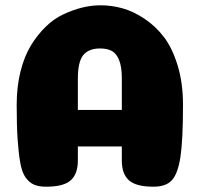

<svg xmlns="http://www.w3.org/2000/svg" viewBox="-20 -705 752 725"><path d="M358 -522Q315 -522 294.5 -497Q274 -472 274 -408V-290H440V-410Q440 -452 430 -477.5Q420 -503 402.5 -512.5Q385 -522 358 -522ZM440 -152H274V-99Q274 -48 247 -24Q220 0 154 0Q126 0 108 -8Q90 -16 76.5 -35Q63 -54 56.5 -90.5Q50 -127 46.5 -178.5Q43 -230 43 -309Q43 -378 57.5 -435.5Q72 -493 96.5 -533Q121 -573 152 -603.5Q183 -634 219.5 -651Q256 -668 290.5 -676.5Q325 -685 360 -685Q402 -685 443 -673.5Q484 -662 526 -634Q568 -606 599.5 -564.5Q631 -523 651 -457Q671 -391 671 -309Q671 -177 661.5 -113.5Q652 -50 629.5 -25Q607 0 560 0Q494 0 467 -24Q440 -48 440 -99Z"/></svg>

Font: Coiny 2.0
Style: Regular
Weight: 400
Version: Version 1.001 July 11, 2018